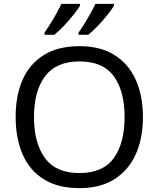

<svg xmlns="http://www.w3.org/2000/svg" viewBox="-20 -964 821 994"><path d="M720 -358Q720 -247 682.5 -164.5Q645 -82 572 -36Q499 10 391 10Q280 10 206.5 -36Q133 -82 97 -165Q61 -248 61 -359Q61 -469 97 -551Q133 -633 206.5 -679Q280 -725 392 -725Q499 -725 572 -679.5Q645 -634 682.5 -551.5Q720 -469 720 -358ZM156 -358Q156 -223 213 -145.5Q270 -68 391 -68Q513 -68 569 -145.5Q625 -223 625 -358Q625 -493 569 -569.5Q513 -646 392 -646Q271 -646 213.5 -569.5Q156 -493 156 -358ZM570 -934Q560 -917 537 -888Q514 -859 487 -830.5Q460 -802 437 -784H387V-796Q401 -815 417 -841Q433 -867 448.5 -894.5Q464 -922 474 -944H570ZM394 -934Q384 -917 361 -888Q338 -859 311 -830.5Q284 -802 261 -784H211V-796Q232 -825 257 -867.5Q282 -910 298 -944H394Z"/></svg>

Font: Noto Sans Hebrew Droid
Style: Regular
Weight: 400
Designer: Monotype Design Team
Foundry: Monotype Imaging Inc.
Version: Version 1.100